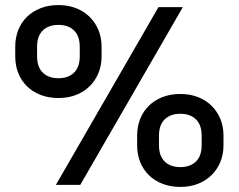

<svg xmlns="http://www.w3.org/2000/svg" viewBox="-20 -728 940 756"><path d="M210 -342Q172 -342 140.5 -354Q109 -366 86.5 -388Q64 -410 52 -440Q40 -470 40 -506V-544Q40 -580 52 -610Q64 -640 86.5 -662Q109 -684 140.5 -696Q172 -708 210 -708Q248 -708 279 -696Q310 -684 332.5 -662Q355 -640 367.5 -610Q380 -580 380 -544V-506Q380 -470 367.5 -440Q355 -410 332.5 -388Q310 -366 279 -354Q248 -342 210 -342ZM210 -420Q249 -420 271.5 -442Q294 -464 294 -506V-544Q294 -586 271.5 -608Q249 -630 210 -630Q171 -630 148.5 -608Q126 -586 126 -544V-506Q126 -464 148.5 -442Q171 -420 210 -420ZM690 8Q652 8 620.5 -4Q589 -16 566.5 -38Q544 -60 532 -90Q520 -120 520 -156V-194Q520 -230 532 -260Q544 -290 566.5 -312Q589 -334 620.5 -346Q652 -358 690 -358Q728 -358 759 -346Q790 -334 812.5 -312Q835 -290 847.5 -260Q860 -230 860 -194V-156Q860 -120 847.5 -90Q835 -60 812.5 -38Q790 -16 759 -4Q728 8 690 8ZM690 -70Q729 -70 751.5 -92Q774 -114 774 -156V-194Q774 -236 751.5 -258Q729 -280 690 -280Q651 -280 628.5 -258Q606 -236 606 -194V-156Q606 -114 628.5 -92Q651 -70 690 -70ZM604 -700H700L296 0H200Z"/></svg>

Font: PT Root UI Medium
Style: Regular
Weight: 500
Designer: Vitaly Kuzmin
Foundry: ParaType Ltd.
Version: Version 2.001G